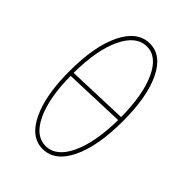

<svg xmlns="http://www.w3.org/2000/svg" viewBox="-209 -806 912 912"><g transform="rotate(45 247.5 -349.5)"><path d="M245 8Q166 8 120 -86.5Q74 -181 74 -344Q74 -512 122 -609.5Q170 -707 252 -707Q331 -707 376.5 -613Q422 -519 422 -356Q422 -187 374.5 -89.5Q327 8 245 8ZM252 -687Q181 -687 138 -596.5Q95 -506 94 -352L402 -363Q401 -511 360.5 -599Q320 -687 252 -687ZM245 -12Q315 -12 357.5 -101Q400 -190 402 -343L94 -332Q95 -185 136 -98.5Q177 -12 245 -12Z"/></g></svg>

Font: Alegreya Sans SC Thin
Style: Regular
Weight: 100
Designer: Juan Pablo del Peral
Foundry: Huerta Tipografica
Version: Version 2.007